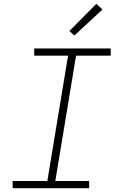

<svg xmlns="http://www.w3.org/2000/svg" viewBox="-20 -990 640 1010"><path d="M449 0H47L46 -38H229L338 -697H160V-735H562L563 -697H380L271 -38H449ZM371 -803 345 -827 487 -970 519 -940Z"/></svg>

Font: Iosevka XLt Ex Obl
Style: Regular
Weight: 200
Width: 7
Italic angle: -9°
Monospace: yes
Designer: Belleve Invis
Foundry: Belleve Invis
Version: Version 32.5.0; ttfautohint (v1.8.4)